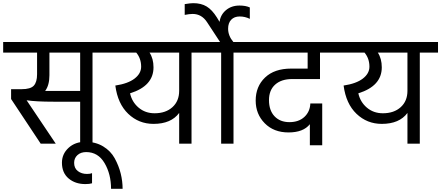

<svg xmlns="http://www.w3.org/2000/svg" viewBox="-42 -907 2785 1212"><path d="M243 -333H464V-575H270V-432Q270 -369 243 -333ZM657 -642V-575H542V0H464V-265H296Q185 -265 126 -274L310 0H215L28 -282V-344H94Q151 -344 171.5 -366.5Q192 -389 192 -438V-575H-22V-642Z M539 186V250Q523 255 497 255Q433 255 391 219.5Q349 184 349 120Q349 65 390.5 26.5Q432 -12 497 -12Q561 -12 609 17Q657 46 682.5 93Q708 140 720 188.5Q732 237 732 285H659Q659 192 618 122.5Q577 53 502 53Q468 53 447 72Q426 91 426 121Q426 155 449.5 173Q473 191 507 191Q528 191 539 186Z M927 -125Q834 -125 767.5 -188.5Q701 -252 686 -367Q766 -379 807.5 -411Q849 -443 849 -486Q849 -538 818 -575H613V-642H1282V-575H1167V0H1089V-194Q1038 -125 927 -125ZM934 -192Q1004 -192 1046.5 -230.5Q1089 -269 1089 -334V-575H902Q927 -537 927 -482Q927 -364 779 -318Q791 -263 833 -227.5Q875 -192 934 -192Z M1431 -642H1548V-575H1432V0H1354V-575H1238V-642H1347L1265 -767Q1231 -819 1174 -819Q1154 -819 1124 -813V-881Q1160 -887 1178 -887Q1228 -887 1262.5 -866Q1297 -845 1327 -797L1344 -769Q1350 -814 1384.5 -843Q1419 -872 1470 -872Q1509 -872 1535 -860V-788Q1505 -803 1471 -803Q1437 -803 1417.5 -782.5Q1398 -762 1398 -726Q1398 -681 1431 -642Z M1504 -642H2098V-575H1978V-408H1802Q1734 -408 1695 -373Q1656 -338 1656 -275Q1656 -210 1691 -173Q1726 -136 1785 -136Q1844 -136 1879.5 -169Q1915 -202 1917 -254H1992V10H1914V-123Q1873 -71 1779 -71Q1686 -71 1629 -129Q1572 -187 1572 -272Q1572 -361 1631 -417.5Q1690 -474 1796 -474H1900V-575H1504Z M2368 -125Q2275 -125 2208.5 -188.5Q2142 -252 2127 -367Q2207 -379 2248.5 -411Q2290 -443 2290 -486Q2290 -538 2259 -575H2054V-642H2723V-575H2608V0H2530V-194Q2479 -125 2368 -125ZM2375 -192Q2445 -192 2487.5 -230.5Q2530 -269 2530 -334V-575H2343Q2368 -537 2368 -482Q2368 -364 2220 -318Q2232 -263 2274 -227.5Q2316 -192 2375 -192Z"/></svg>

Font: Hind Regular
Style: Regular
Weight: 400
Designer: Manushi Parikh, Satya Rajpurohit
Foundry: Indian Type Foundry
Version: Version 1.201;PS 1.0;hotconv 1.0.78;makeotf.lib2.5.61930; tt